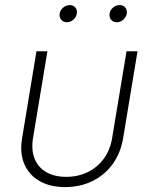

<svg xmlns="http://www.w3.org/2000/svg" viewBox="-20 -741 608 769"><path d="M240.7 8.3Q181.2 8.3 138.9 -15.6Q96.7 -39.6 77.6 -83.5Q58.6 -127.4 68.4 -187L126 -535.6H169.9L112.3 -188.5Q104.5 -140.1 118.7 -105.2Q132.8 -70.3 165.5 -51.5Q198.2 -32.7 245.1 -32.7Q292.5 -32.7 331.1 -51.5Q369.6 -70.3 395.5 -105.2Q421.4 -140.1 429.2 -188.5L486.8 -535.6H530.8L473.1 -187Q462.9 -127.4 430.9 -83.5Q398.9 -39.6 349.9 -15.6Q300.8 8.3 240.7 8.3ZM447.8 -651.9Q433.1 -651.9 424.8 -662.1Q416.5 -672.4 418.9 -686.5Q420.9 -700.7 432.9 -710.7Q444.8 -720.7 459 -720.7Q473.6 -720.7 481.7 -710.9Q489.7 -701.2 487.8 -686.5Q485.4 -672.4 473.6 -662.1Q461.9 -651.9 447.8 -651.9ZM247.6 -651.9Q233.4 -651.9 225.1 -662.1Q216.8 -672.4 218.8 -686.5Q221.2 -700.7 233.2 -710.7Q245.1 -720.7 259.3 -720.7Q273.4 -720.7 281.7 -710.9Q290 -701.2 287.6 -686.5Q285.6 -672.4 273.7 -662.1Q261.7 -651.9 247.6 -651.9Z"/></svg>

Font: Inter 20pt ExtraLight
Style: Italic
Weight: 250
Italic angle: -9.3988°
Version: Version 4.001;git-66647c0bb